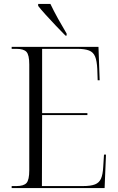

<svg xmlns="http://www.w3.org/2000/svg" viewBox="-20 -951 598 971"><path d="M39 0V-10H63Q100 -10 114 -25.5Q128 -41 128 -90V-625Q128 -673 114 -688.5Q100 -704 63 -704H39V-714H478L484 -545H474L472 -602Q470 -643 461 -665Q452 -687 430.5 -695.5Q409 -704 370 -704H193V-379H422V-369H193L192 -10H399Q439 -10 460.5 -18.5Q482 -27 491 -48Q500 -69 502 -107L506 -169H516L509 0ZM311 -771Q289 -793 262 -821.5Q235 -850 210.5 -877Q186 -904 173 -921V-931H235Q251 -897 273.5 -856.5Q296 -816 317 -781V-771Z"/></svg>

Font: Noto Serif Display SemiCondensed Light
Style: Regular
Weight: 300
Width: 4
Designer: Monotype Design Team
Foundry: Monotype Imaging Inc.
Version: Version 2.009